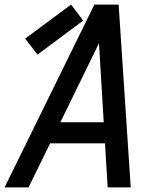

<svg xmlns="http://www.w3.org/2000/svg" viewBox="-63 -820 683 840"><path d="M-43 0 350 -800H456L509 0H408L370 -631L62 0ZM82 -193 126 -285H462L466 -193ZM101 -581 47 -651 248 -800 301 -730Z"/></svg>

Font: Victor Mono Thin
Style: Italic
Weight: 100
Italic angle: -12°
Monospace: yes
Designer: Rune Bjørnerås
Version: Version 1.561;gftools[0.9.30]